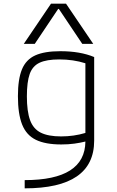

<svg xmlns="http://www.w3.org/2000/svg" viewBox="-20 -810 640 1050"><path d="M115 175Q445 175 447 -36Q419 -29 386.5 -24.5Q354 -20 315 -20Q228 -20 176 -45.5Q124 -71 101 -129Q78 -187 78 -284Q78 -377 100 -430.5Q122 -484 172.5 -507Q223 -530 310 -530Q419 -530 495 -498V-41Q495 220 115 220ZM447 -83V-464Q381 -485 304 -485Q235 -485 196.5 -467Q158 -449 142.5 -405.5Q127 -362 127 -283Q127 -201 144.5 -153Q162 -105 203 -84.5Q244 -64 314 -64Q384 -64 447 -83ZM110 -570 259 -790H341L490 -570H430L302 -761H298L170 -570Z"/></svg>

Font: M PLUS Code Latin 60 Light
Style: Regular
Weight: 300
Width: 7
Monospace: yes
Designer: Coji Morishita
Foundry: UNDERFOREST DESIGN
Version: Version 1.005; ttfautohint (v1.8.3)